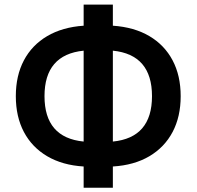

<svg xmlns="http://www.w3.org/2000/svg" viewBox="-20 -791 873 853"><path d="M351.6 43V-51.3Q257.3 -57.1 189.7 -96.9Q122.1 -136.7 86.2 -204.6Q50.3 -272.5 50.3 -363.8Q50.3 -455.1 86.2 -522.9Q122.1 -590.8 189.7 -630.6Q257.3 -670.4 351.6 -676.8V-770.5H481.4V-676.8Q576.2 -670.4 643.6 -630.6Q710.9 -590.8 746.8 -522.9Q782.7 -455.1 782.7 -363.8Q782.7 -272.5 746.8 -204.6Q710.9 -136.7 643.6 -96.9Q576.2 -57.1 481.4 -51.3V43ZM351.6 -162.1V-565.9Q177.7 -548.3 177.7 -363.8Q177.7 -179.2 351.6 -162.1ZM481.4 -565.9V-162.1Q655.3 -179.2 655.3 -363.8Q655.3 -548.3 481.4 -565.9Z"/></svg>

Font: Inter SemiBold
Style: Regular
Weight: 600
Designer: Rasmus Andersson
Foundry: rsms
Version: Version 4.001;git-9221beed3